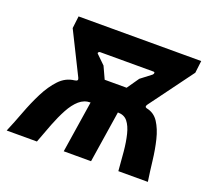

<svg xmlns="http://www.w3.org/2000/svg" viewBox="-125 -624 806 740"><g transform="rotate(20 278.0 -254.0)"><path d="M-31 0Q-14 -40 3 -85.5Q20 -131 40.5 -171.5Q61 -212 87 -239.5Q113 -267 148 -271Q157 -272 159.5 -275.5Q162 -279 159 -285L73 -458L79 -508H582L576 -458L445 -280Q436 -268 447 -265Q478 -259 495.5 -232Q513 -205 522.5 -166Q532 -127 537 -83.5Q542 -40 548 0H427Q424 -41 420.5 -78.5Q417 -116 409.5 -146.5Q402 -177 388 -194.5Q374 -212 348 -212L315 0H203L236 -212Q210 -212 190 -194.5Q170 -177 153.5 -146.5Q137 -116 122.5 -78.5Q108 -41 93 0ZM257 -313H347L381 -362L424 -395Q428 -399 428 -403Q428 -407 422 -407H204Q200 -407 197.5 -403.5Q195 -400 199 -397L234 -363Z"/></g></svg>

Font: Finlandica SemiBold
Style: Italic
Weight: 600
Italic angle: -8°
Designer: Niklas Ekholm, Juho Hiilivirta, Jaakko Suomalainen
Foundry: Helsinki Type Studio
Version: Version 1.063